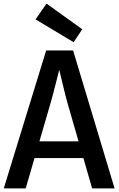

<svg xmlns="http://www.w3.org/2000/svg" viewBox="-20 -1049 660 1069"><path d="M390 -814 178 -941 239 -1029 438 -886ZM1 0 237 -768H387L618 0H493L355 -478Q349 -498 341.5 -529.5Q334 -561 325.5 -595.5Q317 -630 309.5 -661.5Q302 -693 297 -713H323Q318 -693 310 -661Q302 -629 293 -593.5Q284 -558 275.5 -526Q267 -494 261 -473L123 0ZM143 -169V-262H466V-169Z"/></svg>

Font: Yaldevi SemiBold
Style: Regular
Weight: 600
Designer: Sol Matas, Rajitha Manaperi, Kosala Senevirathne
Foundry: Mooniak
Version: Version 1.100